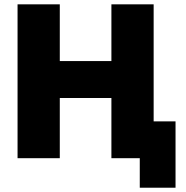

<svg xmlns="http://www.w3.org/2000/svg" viewBox="-20 -730 860 886"><path d="M689 -169.9H790V136.2H625V0H494.1V-277.8H255.9V0H61V-710H255.9V-448.2H494.1V-710H689Z"/></svg>

Font: Rawline Black
Style: Regular
Weight: 900
Designer: Matt McInerney, Pablo Impallari, Rodrigo Fuenzalida
Foundry: Matt McInerney, Pablo Impallari, Rodrigo Fuenzalida
Version: Version 4.020;PS 004.020;hotconv 1.0.88;makeotf.lib2.5.64775